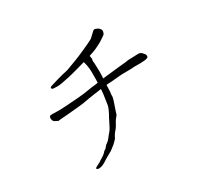

<svg xmlns="http://www.w3.org/2000/svg" viewBox="-160 -963 1320 1247"><g transform="rotate(-30 500.0 -339.5)"><path d="M782 -398Q758 -396 735 -396Q676 -396 664 -394Q591 -387 575 -387Q570 -387 564 -386Q563 -378 563 -374Q562 -351 562 -345Q562 -334 560 -324Q558 -310 559 -304Q560 -291 529 -205Q525 -193 522 -183Q522 -182 521 -182H520Q519 -181 517 -178Q516 -176 515 -175Q512 -170 509 -168Q506 -165 506 -164Q503 -159 500 -155Q498 -152 494 -145Q483 -123 473 -110Q452 -86 447 -76Q436 -55 435 -54Q421 -41 410 -29Q401 -22 391 -14Q375 -2 373 0Q366 3 360 7Q354 11 346 15Q337 20 323 28Q310 37 295 46Q278 55 266 58Q248 62 242 58Q239 57 237 56Q233 54 234 52L235 49Q237 44 247 40Q271 27 274 26Q280 21 287 17Q294 13 299 10Q306 5 311 2Q315 -2 318 -3Q321 -5 324 -8Q327 -12 330 -14Q333 -16 335 -20Q337 -22 342 -25Q351 -29 357 -38Q367 -52 378 -58Q387 -63 401 -81Q411 -95 423 -108Q436 -124 441 -134Q447 -144 455 -161Q459 -169 463 -177Q467 -185 471 -193Q501 -245 505 -270Q512 -324 516 -346Q518 -360 519 -381Q473 -375 469 -374Q424 -368 422 -367Q379 -359 372 -358Q342 -354 249 -346Q177 -341 178 -339Q177 -339 176 -340Q152 -351 150 -353Q144 -358 141 -370Q138 -378 141 -387Q143 -394 149 -397Q152 -398 168 -398Q180 -398 194 -397Q214 -397 225 -397Q231 -397 266 -399L365 -406Q412 -410 457 -418Q471 -421 505 -424Q514 -426 521 -427Q521 -438 522 -452Q522 -478 522 -482V-510Q522 -526 518 -553Q515 -571 510 -586Q510 -587 509 -588Q474 -578 445 -570Q402 -558 372.5 -551.5Q343 -545 320.5 -541Q298 -537 283.5 -537Q269 -537 256 -538Q243 -539 241 -546.5Q239 -554 251 -558.5Q263 -563 311 -576.5Q359 -590 374.5 -592.5Q390 -595 415.5 -605.5Q441 -616 462 -623Q495 -635 541 -656Q600 -682 623 -695Q628 -698 645 -715Q659 -729 666 -734.5Q673 -740 680.5 -738Q688 -736 697 -731.5Q706 -727 713 -717Q720 -707 717 -694Q714 -681 707 -676Q700 -671 682.5 -659Q665 -647 648 -638.5Q631 -630 616 -623Q603 -617 563 -604Q563 -601 564 -598Q567 -584 567 -580Q562 -565 566 -548L568 -482Q568 -461 567 -449Q567 -447 566 -433Q668 -444 683 -446Q696 -448 744 -452Q772 -457 787 -456Q800 -456 815 -457Q830 -458 838 -458Q850 -458 853 -457Q860 -455 868 -448Q878 -438 882 -432Q886 -425 886 -418Q886 -410 882 -407Q875 -402 859 -400Q852 -399 827 -398Q815 -398 806 -398Q783 -398 782 -398ZM180 -338Q179 -338 178 -339Q178 -338 180 -338ZM180 -338Q180 -338 180 -338Q180 -338 180 -338Z"/></g></svg>

Font: ToneOZ-Tsuipita-TC
Style: Tsuipita-TC
Weight: 400
Designer: :Jeffrey Xuan (Chih-Lin Hsuan)  :
Foundry: jeffreyx@gmail.com, cjkFonts.io
Version: Version 0.24071